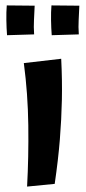

<svg xmlns="http://www.w3.org/2000/svg" viewBox="-20 -685 318 709"><path d="M182 -6 80 4Q86 -105 84.5 -222Q83 -339 68 -452L206 -468Q210 -388 208.5 -316Q207 -244 201 -169.5Q195 -95 182 -6ZM6 -555Q4 -580 3.5 -610.5Q3 -641 5 -665L108 -664Q107 -636 105.5 -611Q104 -586 106 -558ZM171 -555Q169 -580 168.5 -610.5Q168 -641 170 -665L273 -664Q272 -636 270.5 -611Q269 -586 271 -558Z"/></svg>

Font: Marhey Light
Style: Regular
Weight: 400
Version: Version 1.000